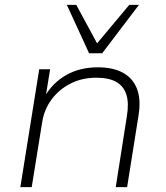

<svg xmlns="http://www.w3.org/2000/svg" viewBox="-20 -773 684 793"><path d="M64 0 142 -487H187L168 -370H162Q196 -430 252.5 -462.5Q309 -495 384 -495Q446 -495 487 -473Q528 -451 545.5 -407Q563 -363 552 -295L505 0H458L504 -293Q513 -347 502 -382Q491 -417 460.5 -434.5Q430 -452 378 -452Q318 -452 270.5 -427.5Q223 -403 192.5 -361.5Q162 -320 154 -267L111 0ZM348 -553 256 -753H295L381 -594L514 -753H554L402 -553Z"/></svg>

Font: Nunito Sans 10pt SemiExpanded ExtraLight
Style: Italic
Weight: 250
Width: 6
Italic angle: -9°
Designer: Vernon Adams
Foundry: Vernon Adams
Version: Version 3.101;gftools[0.9.27]